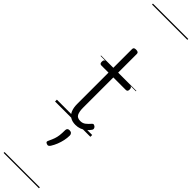

<svg xmlns="http://www.w3.org/2000/svg" viewBox="-551 -1000 1491 1491"><g transform="rotate(45 194.0 -255.0)"><path d="M240 17Q205 17 181.5 2.5Q158 -12 146.5 -40Q135 -68 135 -107V-452H57Q47 -452 42.5 -457.5Q38 -463 38 -475Q38 -488 42.5 -494Q47 -500 57 -500H135V-711Q135 -721 141 -725.5Q147 -730 160 -730Q174 -730 181 -725.5Q188 -721 188 -711V-500H324Q335 -500 339.5 -494Q344 -488 344 -475Q344 -463 339.5 -457.5Q335 -452 324 -452H188V-119Q188 -78 199.5 -54.5Q211 -31 246 -31Q271 -31 289 -45Q307 -59 324 -79Q331 -88 338.5 -86.5Q346 -85 354 -79Q361 -72 362.5 -64.5Q364 -57 360 -50Q346 -29 327.5 -14Q309 1 287 9Q265 17 240 17ZM188 278Q177 274 175.5 267.5Q174 261 181 248Q193 223 200 203Q207 183 210 160Q213 137 213 102Q213 91 219 84.5Q225 78 238 78Q253 78 260.5 86Q268 94 268 106Q268 133 262 161Q256 189 245.5 215.5Q235 242 220 266Q213 276 206 279.5Q199 283 188 278ZM0 555H388V565H0ZM0 -20H388V0H0ZM0 -505H388V-500H0ZM0 -1075H388V-1065H0Z"/></g></svg>

Font: Playwrite AR Guides
Style: Regular
Weight: 400
Designer: Veronika Burian, José Scaglione
Foundry: TypeTogether
Version: Version 1.003